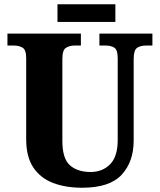

<svg xmlns="http://www.w3.org/2000/svg" viewBox="-20 -872 751 902"><path d="M366 10Q287 10 228 -13Q169 -36 136 -86Q103 -136 103 -218V-599Q103 -638 86 -648Q69 -658 46 -658H15V-714H360V-658H330Q307 -658 290 -647.5Q273 -637 273 -595V-210Q273 -127 308.5 -95.5Q344 -64 406 -64Q461 -64 497 -100Q533 -136 533 -214V-599Q533 -638 517 -648Q501 -658 477 -658H447V-714H696V-658H665Q641 -658 624.5 -647.5Q608 -637 608 -595V-212Q608 -112 551.5 -51Q495 10 366 10ZM250 -769V-852H522V-769Z"/></svg>

Font: Noto Serif Thai SemiCondensed ExtraBold
Style: Regular
Weight: 800
Width: 4
Designer: Monotype Design Team
Foundry: Monotype Imaging Inc.
Version: Version 2.002; ttfautohint (v1.8.4.7-5d5b)